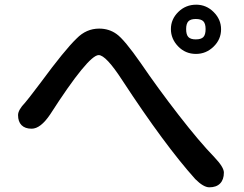

<svg xmlns="http://www.w3.org/2000/svg" viewBox="-20 -798 1040 819"><path d="M923 -673Q923 -630 891 -599Q859 -568 816 -568Q771 -568 740 -600Q709 -632 709 -674Q709 -716 740.5 -747Q772 -778 817 -778Q860 -778 891.5 -746.5Q923 -715 923 -673ZM87 -360Q94 -367 153 -445Q256 -585 307 -634Q348 -676 403 -676Q445 -676 477 -653Q510 -630 581 -528Q654 -421 742 -307.5Q830 -194 894 -128Q935 -85 935 -62Q935 -32 919 -15.5Q903 1 873 1Q848 1 813 -34Q682 -180 502 -455Q432 -563 401 -563Q379 -563 327 -499.5Q275 -436 194 -310Q153 -249 115 -249Q87 -249 72 -264Q57 -279 57 -307Q57 -329 87 -360ZM815 -630Q838 -630 847.5 -640Q857 -650 857 -674Q857 -697 847.5 -707Q838 -717 815 -717Q793 -717 783.5 -707Q774 -697 774 -674Q774 -650 783.5 -640Q793 -630 815 -630Z"/></svg>

Font: 寒蝉全圆体 Bold
Style: Regular
Weight: 700
Designer: Warren2060
      Designed by Motoya company      

      [Varela Round]
      Joe Prince(Latin component); Avraham Cornf
Foundry: ChillType
Version: Version 3.200